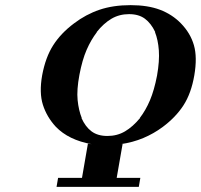

<svg xmlns="http://www.w3.org/2000/svg" viewBox="-20 -727 782 747"><path d="M736 -434Q724 -364 694 -317.5Q664 -271 613 -233Q578 -207 537.5 -190Q497 -173 449 -166L457 -167L434 -35H526L520 0H200L206 -35H299L322 -168L337 -166Q292 -174 257 -191Q222 -208 197 -234Q162 -272 147 -319Q132 -366 144 -434Q157 -504 187 -551Q217 -598 268 -636Q314 -671 367 -689Q420 -707 488 -707Q555 -707 602.5 -689Q650 -671 684 -636Q721 -598 734.5 -551Q748 -504 736 -434ZM591 -433Q601 -490 598 -531Q595 -572 583 -602H584Q568 -636 544 -654Q520 -672 482 -672Q444 -672 413.5 -654Q383 -636 356 -602H357Q334 -572 317 -533Q300 -494 289 -436Q278 -377 282 -337.5Q286 -298 298 -268H297Q312 -234 336 -216Q360 -198 398 -198Q436 -198 466.5 -216Q497 -234 525 -268H524Q547 -298 563.5 -337Q580 -376 591 -433Z"/></svg>

Font: GFS Didot
Style: Bold Italic
Weight: 700
Italic angle: -12°
Designer: Designed by Takis Katsoulidis and George D. Matthiopoulos.
Foundry: Designed by Takis Katsoulidis and George D. Matthiopoulos.
Version: Version 1.0